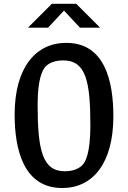

<svg xmlns="http://www.w3.org/2000/svg" viewBox="-20 -960 660 990"><path d="M301 9.5C456.5 9.5 564.5 -115.5 564.5 -360.5C564.5 -540 521.5 -739 321.5 -739C166 -739 55.5 -614 55.5 -369C55.5 -190 101 9.5 301 9.5ZM124.5 -817.5H228L310 -905.5L392 -817.5H496L373 -940.5H247.5ZM174 -420C174 -554 199 -601 216 -618C232.5 -634.5 261 -648.5 306 -648.5C422 -648.5 446 -543.5 446 -313C446 -169 420.5 -124.5 404 -108C387 -91 358.5 -77 313.5 -77C198 -77 174 -189.5 174 -420Z"/></svg>

Font: Monaspace Argon Medium
Style: Regular
Weight: 500
Designer: Riley Cran & the Lettermatic Team
Foundry: Lettermatic
Version: Version 1.000 (Monaspace Argon)